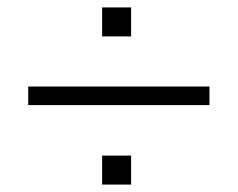

<svg xmlns="http://www.w3.org/2000/svg" viewBox="-20 -545 640 517"><path d="M56 -262V-312H544V-262ZM255 -48V-126H333V-48ZM255 -447V-525H333V-447Z"/></svg>

Font: Nunito Sans 12pt Light
Style: Regular
Weight: 300
Designer: Vernon Adams
Foundry: Vernon Adams
Version: Version 3.101;gftools[0.9.27]